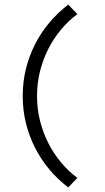

<svg xmlns="http://www.w3.org/2000/svg" viewBox="-20 -757 461 846"><path d="M143.1 -334Q143.1 -278.8 155.8 -227.1Q168.5 -175.3 191.7 -128.9Q214.8 -82.5 247.6 -43Q280.3 -3.4 320.8 26.9L280.8 68.8Q235.4 34.7 198.2 -9.5Q161.1 -53.7 134.8 -105.2Q108.4 -156.7 94.2 -214.4Q80.1 -272 80.1 -334Q80.1 -396 94.2 -453.6Q108.4 -511.2 134.8 -562.7Q161.1 -614.3 198.2 -658.2Q235.4 -702.1 280.8 -736.8L320.8 -694.8Q280.3 -664.6 247.6 -625Q214.8 -585.4 191.7 -539.1Q168.5 -492.7 155.8 -440.9Q143.1 -389.2 143.1 -334Z"/></svg>

Font: Syncopate
Style: Regular
Weight: 400
Width: 7
Version: Version 001.001